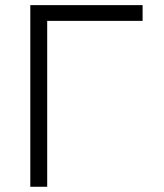

<svg xmlns="http://www.w3.org/2000/svg" viewBox="-20 -713 626 733"><path d="M95.7 0V-693.4H524.4V-633.3H160.2V0Z"/></svg>

Font: CaskaydiaMono NF Light
Style: Regular
Weight: 300
Designer: Aaron Bell
Foundry: Saja Typeworks
Version: Version 2111.001; ttfautohint (v1.8.4);Nerd Fonts 3.1.1